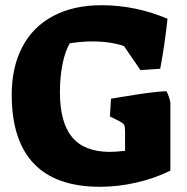

<svg xmlns="http://www.w3.org/2000/svg" viewBox="-20 -705 716 737"><path d="M25 -341Q25 -448 66 -525.5Q107 -603 185 -644Q263 -685 370 -685Q500 -685 623 -633Q613 -537 595 -441L519 -436L456 -528Q406 -546 332 -546Q297 -546 248 -539Q230 -509 220 -459Q210 -409 210 -351Q210 -236 256 -179.5Q302 -123 399 -122Q423 -122 460 -126V-199Q460 -219 457 -225Q454 -231 440 -239L402 -258L406 -326L429 -330Q440 -332 507 -342.5Q574 -353 619 -355Q629 -336 634 -312V-50Q576 -21 505 -4.5Q434 12 364 12Q195 12 110 -77Q25 -166 25 -341Z"/></svg>

Font: Suez One
Style: Regular
Weight: 400
Version: Version 1.000